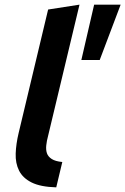

<svg xmlns="http://www.w3.org/2000/svg" viewBox="-20 -796 539 826"><path d="M222 10Q154 8 116 -11Q78 -30 62 -62Q46 -94 47.5 -135.5Q49 -177 60 -223L187 -755L322 -776L187 -212Q181 -190 179 -170.5Q177 -151 182 -136.5Q187 -122 202.5 -112Q218 -102 248 -99ZM330 -538 385 -776H499L409 -538Z"/></svg>

Font: Ubuntu Sans
Style: Bold Italic
Weight: 700
Italic angle: -13.5°
Designer: Dalton Maag Ltd
Foundry: Dalton Maag Ltd
Version: Version 1.006